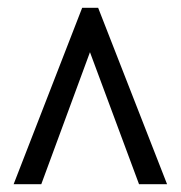

<svg xmlns="http://www.w3.org/2000/svg" viewBox="-20 -734 465 493"><path d="M15 -261H86L211 -600L337 -261H409L232 -714H191Z"/></svg>

Font: Noto Serif Devanagari ExtraCondensed Black
Style: Regular
Weight: 900
Width: 2
Designer: Universal Thirst, Indian Type Foundry and the Monotype Design Team
Foundry: Monotype Imaging Inc.
Version: Version 2.004